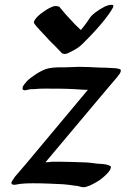

<svg xmlns="http://www.w3.org/2000/svg" viewBox="-20 -770 534 793"><path d="M438 -78C438 -84 436 -85 432 -86C421 -91 411 -92 400 -93C379 -93 359 -98 338 -99C304 -100 268 -102 231 -102H193C185 -100 176 -100 168 -100L367 -337C400 -377 434 -416 466 -454L468 -458C472 -461 479 -471 479 -478C479 -482 478 -484 473 -485C464 -488 453 -489 443 -489C425 -490 407 -491 389 -491C363 -492 335 -494 308 -494C289 -494 271 -492 252 -492H234C212 -492 189 -491 170 -485C154 -479 139 -471 123 -460L119 -457C106 -448 93 -439 84 -426C81 -423 73 -413 73 -406C73 -405 73 -402 74 -401C75 -399 79 -397 82 -397C87 -397 93 -399 97 -400C105 -402 114 -402 122 -402C138 -404 153 -404 169 -404C207 -404 246 -404 284 -402L332 -399H343L139 -155C106 -115 73 -76 40 -38L38 -34C33 -28 29 -22 27 -15C27 -8 33 -7 38 -7H43C69 -13 99 -13 128 -13H118C159 -13 200 -11 241 -9C258 -8 275 -5 290 -3C300 -3 311 1 319 3H329C337 2 346 -2 354 -5C372 -14 389 -23 403 -35C415 -45 427 -56 435 -69ZM438 -750C429 -750 421 -746 413 -743C399 -736 385 -727 373 -718C363 -710 353 -701 347 -690L336 -674C329 -664 321 -655 314 -646L290 -669L252 -710C252 -710 251 -711 225 -742C219 -744 216 -745 211 -745C208 -745 205 -745 201 -744C187 -739 174 -732 162 -723C150 -715 138 -706 129 -695C127 -692 120 -684 120 -678C120 -677 120 -675 121 -674C128 -663 137 -654 146 -644C159 -630 172 -617 184 -603C202 -586 219 -568 236 -550C237 -550 243 -547 246 -547C255 -547 265 -552 270 -555C289 -564 308 -575 322 -590C340 -608 358 -626 375 -645C400 -673 426 -703 445 -736C447 -738 448 -742 448 -745C448 -748 447 -750 443 -750Z"/></svg>

Font: Petaluma Script
Style: Regular
Weight: 400
Designer: Daniel Spreadbury
Foundry: Steinberg Media Technologies GmbH
Version: Version 1.10